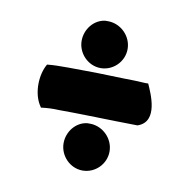

<svg xmlns="http://www.w3.org/2000/svg" viewBox="-56 -554 520 526"><g transform="rotate(10 204.0 -291.5)"><path d="M59 -242 64 -234C81 -236 94 -237 114 -236H115C167 -236 221 -234 273 -233C293 -233 311 -232 330 -232H333C389 -251 352 -327 342 -350H333C314 -351 297 -352 274 -352C223 -354 171 -355 120 -355C96 -355 79 -355 60 -353C42 -322 41 -273 59 -242ZM142 -149C142 -114 171 -84 206 -84C241 -84 270 -113 270 -148C270 -184 240 -213 206 -214H196C165 -210 142 -181 142 -149ZM142 -434C142 -399 171 -369 206 -369C241 -369 270 -398 270 -433C270 -469 240 -498 206 -499H196C165 -495 142 -466 142 -434Z"/></g></svg>

Font: Hussar Pisanka
Style: Bd
Weight: 700
Designer: Robert Jablonski
Foundry: Cannot Into Space Fonts
Version: Version 1.070